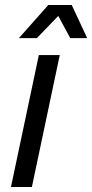

<svg xmlns="http://www.w3.org/2000/svg" viewBox="-20 -751 370 771"><path d="M24 0 136 -530H220L108 0ZM56 -598 174 -731H268L330 -598H262L214 -687L128 -598Z"/></svg>

Font: Geist Regular
Style: Italic
Weight: 400
Italic angle: -12°
Designer: Basement.studio, Andrés Briganti, Mateo Zaragoza
Foundry: Basement.studio, Vercel, Andrés Briganti, Guido Ferreyra, Mateo Zaragoza
Version: Version 1.500; ttfautohint (v1.8.4.7-5d5b)